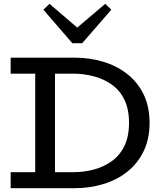

<svg xmlns="http://www.w3.org/2000/svg" viewBox="-20 -989 857 1009"><path d="M36 0V-84H362Q420 -84 473 -98Q526 -112 568 -142.5Q610 -173 634 -222.5Q658 -272 658 -343Q658 -415 634 -464.5Q610 -514 568 -544Q526 -574 473 -588Q420 -602 362 -602H36V-686H372Q450 -686 521 -665Q592 -644 647 -601.5Q702 -559 734 -494.5Q766 -430 766 -343Q766 -257 734 -192.5Q702 -128 647 -85Q592 -42 521 -21Q450 0 372 0ZM165 -49V-638H269V-49ZM533 -969 565 -938 412 -762H360L208 -938L240 -969L386 -844Z"/></svg>

Font: BioRhyme ExtraBold
Style: Regular
Weight: 400
Version: Version 1.600;gftools[0.9.33]